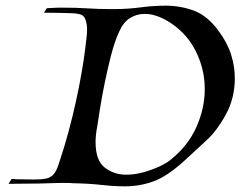

<svg xmlns="http://www.w3.org/2000/svg" viewBox="-20 -661 848 677"><path d="M421 -4Q382 -4 337.5 -9Q293 -14 235 -15Q229 -16 217.5 -16Q206 -16 190 -16Q169 -15 122.5 -14Q76 -13 29 -13H10L21 -30Q21 -30 26.5 -30Q32 -30 34 -29Q54 -29 70 -28.5Q86 -28 99 -28Q127 -28 143 -31.5Q159 -35 169 -46.5Q179 -58 186.5 -81Q194 -104 206 -142Q222 -195 235.5 -250.5Q249 -306 259 -357.5Q269 -409 275 -449.5Q281 -490 283 -511Q284 -520 285.5 -532Q287 -544 287 -557Q287 -577 281 -593Q275 -609 256 -612Q248 -614 229.5 -614.5Q211 -615 191.5 -615.5Q172 -616 158 -616H135L145 -632L163 -633Q174 -634 185 -634Q196 -634 206 -634Q249 -634 288.5 -631.5Q328 -629 365 -629H386Q430 -629 475.5 -635Q521 -641 564 -641Q616 -641 663.5 -623.5Q711 -606 750 -553Q782 -510 795 -468Q808 -426 808 -385Q808 -316 777 -258.5Q746 -201 708 -166L632 -96Q571 -40 522.5 -22Q474 -4 421 -4ZM425 -45Q455 -45 485.5 -53.5Q516 -62 542 -74Q568 -86 582 -98Q643 -147 672.5 -213Q702 -279 702 -347Q702 -419 668.5 -484Q635 -549 569 -588Q550 -599 530 -605.5Q510 -612 490 -612Q462 -612 438.5 -597.5Q415 -583 400 -549Q384 -514 371.5 -465.5Q359 -417 349 -367.5Q339 -318 332.5 -277.5Q326 -237 323 -216Q317 -185 317 -160Q317 -95 349.5 -70Q382 -45 425 -45Z"/></svg>

Font: Kings
Style: Regular
Weight: 400
Designer: Robert E. Leuschke
Foundry: Robert E. Leuschke
Version: Version 1.010; ttfautohint (v1.8.3)